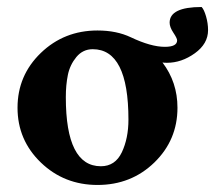

<svg xmlns="http://www.w3.org/2000/svg" viewBox="-20 -524 617 551"><path d="M259.8 -436.5Q314.5 -436.5 355.5 -417Q413.1 -389.6 453.1 -389.6Q488.3 -389.6 488.3 -408.2Q488.3 -414.1 477.5 -430.2Q466.8 -446.3 466.8 -459Q466.8 -503.9 558.6 -503.9Q565.4 -497.1 571.3 -477.1Q577.1 -457 577.1 -437.5Q577.1 -398.4 539.1 -371.1Q501 -343.8 459 -343.8Q450.2 -343.8 446.3 -344.7Q489.3 -288.1 489.3 -214.8Q489.3 -122.1 422.9 -57.6Q356.4 6.8 259.8 6.8Q164.1 6.8 97.2 -57.6Q30.3 -122.1 30.3 -214.8Q30.3 -307.6 97.2 -372.1Q164.1 -436.5 259.8 -436.5ZM246.1 -382.8Q217.8 -382.8 199.2 -360.4Q180.7 -337.9 174.8 -309.1Q168.9 -280.3 168.9 -245.1Q168.9 -46.9 269.5 -46.9Q310.5 -46.9 329.6 -86.9Q348.6 -127 348.6 -180.7Q348.6 -382.8 246.1 -382.8Z"/></svg>

Font: Crimson
Style: Bold
Weight: 700
Version: Version 0.8 ; ttfautohint (v1.00) -l 8 -r 50 -G 200 -x 14 -D